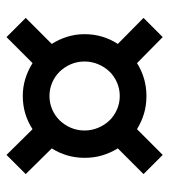

<svg xmlns="http://www.w3.org/2000/svg" viewBox="15 -655 520 590"><g transform="rotate(-90 275.0 -360.0)"><path d="M94 -120 173 -199Q196 -185 221 -177.5Q246 -170 275 -170Q303 -170 328.5 -177.5Q354 -185 376 -199L456 -120L515 -179L435 -258Q450 -281 457.5 -306.5Q465 -332 465 -360Q465 -388 457 -413.5Q449 -439 435 -461L515 -541L456 -600L376 -520Q354 -534 328.5 -542Q303 -550 275 -550Q247 -550 221.5 -542.5Q196 -535 173 -520L94 -600L35 -541L114 -461Q100 -439 92.5 -413.5Q85 -388 85 -360Q85 -331 92.5 -306Q100 -281 114 -258L35 -179ZM275 -252Q253 -252 233.5 -260.5Q214 -269 200 -283.5Q186 -298 177.5 -318Q169 -338 169 -360Q169 -383 177.5 -402.5Q186 -422 200 -436.5Q214 -451 233.5 -459.5Q253 -468 275 -468Q297 -468 316.5 -459.5Q336 -451 350 -436.5Q364 -422 372.5 -402.5Q381 -383 381 -360Q381 -338 372.5 -318Q364 -298 350 -283.5Q336 -269 316.5 -260.5Q297 -252 275 -252Z"/></g></svg>

Font: Golos Text VF
Style: Regular
Weight: 400
Designer: A.Korolkova, Vitaly Kuzmin
Foundry: ParaType Ltd
Version: Version 2.005